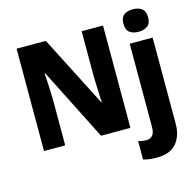

<svg xmlns="http://www.w3.org/2000/svg" viewBox="-137 -911 1321 1294"><g transform="rotate(-15 523.5 -264.0)"><path d="M679 0H474L219 -505H215Q219 -457 221 -408Q223 -359 224 -319V0H76V-714H280L534 -217H537Q535 -263 533 -310Q531 -357 530 -396V-714H679ZM815 -689Q815 -733 838.5 -750.5Q862 -768 901 -768Q939 -768 963 -750Q987 -732 987 -689Q987 -646 962.5 -628.5Q938 -611 901 -611Q863 -611 839 -628.5Q815 -646 815 -689ZM798 240Q775 240 750 237Q725 234 706 228V99Q721 104 734.5 106Q748 108 763 108Q788 108 804.5 91Q821 74 821 30V-549H981V53Q981 135 937.5 187.5Q894 240 798 240Z"/></g></svg>

Font: Noto Sans SemiCondensed ExtraBold
Style: Regular
Weight: 800
Width: 4
Designer: Monotype Design Team
Foundry: Monotype Imaging Inc.
Version: Version 2.013; ttfautohint (v1.8.4.7-5d5b)